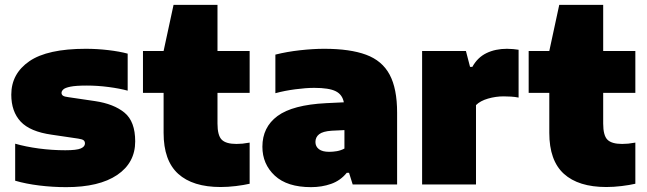

<svg xmlns="http://www.w3.org/2000/svg" viewBox="-20 -760 2664 791"><path d="M253 11Q196.5 11 141.8 4.2Q87 -2.5 42.5 -15.5V-168Q86 -155.5 140.2 -148.2Q194.5 -141 249 -141Q296 -141 313 -148.5Q330 -156 330 -169Q330 -177.5 324.5 -182Q319 -186.5 302 -189L193.5 -205Q104 -217.5 65.2 -259Q26.5 -300.5 26.5 -370Q26.5 -456.5 101 -507.8Q175.5 -559 333.5 -559Q380 -559 426.5 -553.5Q473 -548 506 -539V-386.5Q473 -395.5 427.5 -401.5Q382 -407.5 338 -407.5Q293 -407.5 270.5 -403Q248 -398.5 240.8 -391.5Q233.5 -384.5 233.5 -377.5Q233.5 -370 239.5 -365.8Q245.5 -361.5 263 -359.5L371.5 -343.5Q449 -332 493 -295.8Q537 -259.5 537 -177.5Q537 -89.5 462.8 -39.2Q388.5 11 253 11Z M889 10.5Q774 10.5 714 -44Q654 -98.5 654 -212.5V-377.5H569V-550H654L695 -740H876V-550H1008.5V-377.5H876V-251Q876 -202 893.5 -184.5Q911 -167 954 -167Q966 -167 979 -168.2Q992 -169.5 1008.5 -172.5V-3Q984.5 2.5 951.8 6.5Q919 10.5 889 10.5Z M1261.5 11Q1163 11 1112 -36.5Q1061 -84 1061 -155.5Q1061 -236 1123.2 -282Q1185.5 -328 1323.5 -335L1396.5 -338.5Q1390.5 -370.5 1363 -384.2Q1335.5 -398 1274.5 -398Q1240.5 -398 1196.8 -392.2Q1153 -386.5 1114.5 -376V-535Q1162 -547 1216.2 -553Q1270.5 -559 1315.5 -559Q1422 -559 1488.2 -534.5Q1554.5 -510 1585.2 -452.5Q1616 -395 1616 -296V0H1433L1418 -48H1408.5Q1382.5 -16 1344.2 -2.5Q1306 11 1261.5 11ZM1279.5 -175Q1279.5 -156.5 1293.8 -145.5Q1308 -134.5 1336.5 -134.5Q1351 -134.5 1367.5 -137.2Q1384 -140 1399 -148V-224L1346.5 -221.5Q1310 -219 1294.8 -207Q1279.5 -195 1279.5 -175Z M1719 0V-550H1899.5L1916.5 -484.5H1926Q1947.5 -523.5 1984.2 -541.2Q2021 -559 2068.5 -559Q2081.5 -559 2094.2 -557.8Q2107 -556.5 2116.5 -555V-358Q2102 -361 2085.2 -362Q2068.5 -363 2055 -363Q2022.5 -363 1990.5 -353.8Q1958.5 -344.5 1941 -327V0Z M2478 10.5Q2363 10.5 2303 -44Q2243 -98.5 2243 -212.5V-377.5H2158V-550H2243L2284 -740H2465V-550H2597.5V-377.5H2465V-251Q2465 -202 2482.5 -184.5Q2500 -167 2543 -167Q2555 -167 2568 -168.2Q2581 -169.5 2597.5 -172.5V-3Q2573.5 2.5 2540.8 6.5Q2508 10.5 2478 10.5Z"/></svg>

Font: Encode Sans SmExp Black
Style: Regular
Weight: 900
Width: 6
Designer: Multiple Designers
Foundry: Impallari Type
Version: Version 3.002; ttfautohint (v1.8.3) -l 8 -r 50 -G 200 -x 14 